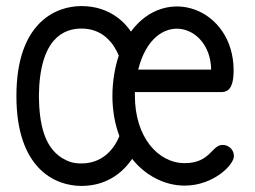

<svg xmlns="http://www.w3.org/2000/svg" viewBox="-20 -602 840 632"><path d="M675 -373H435C486 -577 673 -526 675 -373ZM371 -419C358 -381 350 -332 350 -287C350 -242 357 -196 373 -154C359 -119 323 -64 248 -64C222 -64 206 -69 184 -82C125 -119 109 -196 108 -286C110 -477 191 -508 248 -508C322 -508 356 -455 371 -419ZM415 -79C456 -27 519 9 588 9C682 9 750 -59 750 -88C750 -112 730 -125 713 -125C676 -125 673 -65 588 -65C500 -65 424 -151 424 -287C424 -291 424 -295 424 -299H709C741 -299 749 -329 749 -371V-373C747 -573 527 -656 411 -498C395 -522 346 -582 248 -582C162 -582 34 -526 34 -286C34 -46 162 10 248 10C280 10 358 4 415 -79Z"/></svg>

Font: LS
Style: Regular
Weight: 400
Designer: BSozoo
Foundry: BSozoo
Version: Version 001.000